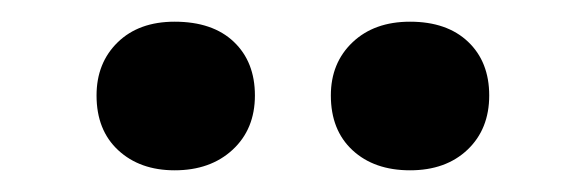

<svg xmlns="http://www.w3.org/2000/svg" viewBox="-20 -776 540 177"><path d="M358 -619Q325 -619 305 -637.5Q285 -656 285 -688Q285 -718 305 -737Q325 -756 358 -756Q392 -756 411.5 -737.5Q431 -719 431 -688Q431 -657 411 -638Q391 -619 358 -619ZM141 -619Q109 -619 89 -637.5Q69 -656 69 -688Q69 -718 88.5 -737Q108 -756 141 -756Q176 -756 195.5 -737.5Q215 -719 215 -688Q215 -657 194.5 -638Q174 -619 141 -619Z"/></svg>

Font: Literata 72pt SemiBold
Style: Regular
Weight: 600
Designer: Latin by Veronika Burian and Jose Scaglione. Greek by Irene Vlachou. Cyrillic by Vera Evstafieva.
Foundry: TypeTogether
Version: Version 3.002